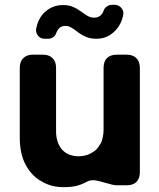

<svg xmlns="http://www.w3.org/2000/svg" viewBox="-20 -774 662 801"><path d="M180.7 -612.3Q175.8 -612.3 166 -612.3Q148.4 -612.3 138.2 -625.5Q127.9 -638.7 130.9 -655.3Q138.7 -693.4 160.2 -716.8Q194.3 -752.9 242.2 -752.9Q267.6 -752.9 285.2 -745.1Q302.7 -737.3 317.4 -726.6Q333 -714.8 344.7 -708Q358.4 -700.2 373 -700.2Q393.6 -700.2 405.3 -715.8Q410.2 -721.7 412.1 -729.5Q416 -740.2 425.8 -747.1Q435.5 -753.9 447.3 -753.9Q452.1 -753.9 460 -753.9Q476.6 -752.9 486.8 -740.2Q497.1 -727.5 494.1 -710.9Q486.3 -673.8 463.9 -649.4Q430.7 -612.3 382.8 -612.3Q356.4 -612.3 338.9 -620.1Q320.3 -627.9 306.6 -638.7Q293 -649.4 280.3 -657.2Q267.6 -666 252 -666Q233.4 -666 222.7 -651.4Q217.8 -644.5 214.8 -636.7Q210.9 -625 201.7 -618.7Q192.4 -612.3 180.7 -612.3ZM454.1 -2.9Q454.1 -2.9 454.1 -2Q423.8 -9.8 392.6 -18.6Q361.3 -27.3 339.8 -14.6Q320.3 -3.9 296.9 2Q274.4 6.8 247.1 6.8Q219.7 6.8 196.3 1Q171.9 -5.9 151.4 -18.6Q129.9 -30.3 114.3 -47.9Q97.7 -65.4 85.9 -88.9Q74.2 -111.3 68.4 -138.7Q62.5 -167 62.5 -198.2Q62.5 -295.9 62.5 -490.2Q62.5 -517.6 77.1 -531.2Q90.8 -545.9 117.2 -545.9Q130.9 -545.9 158.2 -545.9Q185.5 -545.9 199.2 -531.2Q213.9 -517.6 213.9 -490.2Q213.9 -402.3 213.9 -225.6Q213.9 -202.1 220.7 -182.6Q226.6 -164.1 239.3 -149.4Q252 -135.7 269.5 -128.9Q286.1 -122.1 307.6 -122.1Q321.3 -122.1 334 -125Q347.7 -127.9 359.4 -134.8Q371.1 -140.6 380.9 -149.4Q390.6 -159.2 397.5 -171.9Q405.3 -183.6 408.2 -199.2Q412.1 -214.8 412.1 -232.4Q412.1 -318.4 412.1 -490.2Q412.1 -517.6 425.8 -531.2Q440.4 -545.9 466.8 -545.9Q480.5 -545.9 507.8 -545.9Q535.2 -545.9 548.8 -531.2Q563.5 -517.6 563.5 -490.2Q563.5 -345.7 563.5 -55.7Q563.5 -29.3 548.8 -14.6Q535.2 -1 507.8 -1Q496.1 -1 473.6 -1Q467.8 -1 462.9 -1Q458 -2 454.1 -2.9Z"/></svg>

Font: DeepSea
Style: Bold
Weight: 700
Designer: Stem
Version: Version 3.019;git-0a5106e0b